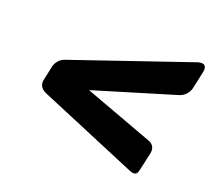

<svg xmlns="http://www.w3.org/2000/svg" viewBox="-78 -600 672 602"><g transform="rotate(20 258.0 -299.0)"><path d="M198.2 -296.9 428.2 -211.9Q431.6 -210.9 435.1 -208.5Q451.2 -198.2 446.8 -175.8L434.1 -119.1Q432.6 -111.8 430.2 -106.4Q423.8 -94.7 403.8 -103.5L73.7 -242.2Q69.8 -244.1 65.9 -246.6Q48.8 -259.8 54.2 -280.3L64 -326.2Q64.9 -330.6 66.9 -335Q76.2 -355 97.2 -361.3L487.8 -495.1Q498 -498.5 504.9 -497.1Q520.5 -493.7 514.2 -468.8L502.4 -414.1Q501.5 -410.2 499.5 -405.8Q489.7 -385.3 469.2 -378.9Z"/></g></svg>

Font: Allan
Style: Bold
Weight: 500
Italic angle: -14.3°
Version: Version 1.002